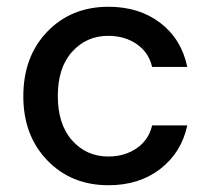

<svg xmlns="http://www.w3.org/2000/svg" viewBox="-20 -536 623 568"><path d="M301 12Q191 12 120 -61.5Q49 -135 49 -251Q49 -369 120 -442.5Q191 -516 301 -516Q392 -516 454.5 -468Q517 -420 534 -338H430Q420 -381 384.5 -405.5Q349 -430 300 -430Q236 -430 193.5 -383Q151 -336 151 -252Q151 -168 193.5 -120.5Q236 -73 300 -73Q349 -73 384.5 -97.5Q420 -122 430 -165H534Q517 -85 454.5 -36.5Q392 12 301 12Z"/></svg>

Font: AWOL-DM Medium
Style: Regular
Weight: 500
Designer: Colophon Foundry, Jonny Pinhorn, Mikhail Sharanda
Foundry: Colophon Foundry
Version: Version 1.000;Glyphs 3.2.3 (3260)